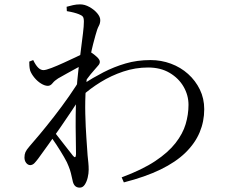

<svg xmlns="http://www.w3.org/2000/svg" viewBox="-20 -811 1040 879"><path d="M537 1Q631 -34 690.5 -73.5Q750 -113 783.5 -156Q817 -199 830 -243Q843 -287 843 -331Q843 -375 820.5 -414Q798 -453 756.5 -477.5Q715 -502 658 -502Q600 -502 544.5 -483.5Q489 -465 440.5 -435Q392 -405 356 -372L357 -424Q405 -455 453.5 -480Q502 -505 555 -520.5Q608 -536 669 -536Q718 -536 762.5 -519.5Q807 -503 841 -472.5Q875 -442 895 -401Q915 -360 915 -311Q915 -255 894 -205Q873 -155 829 -112Q785 -69 715 -35Q645 -1 547 24ZM119 -55Q108 -55 100 -65Q92 -75 92 -90Q92 -104 96.5 -114.5Q101 -125 115 -141Q131 -159 161.5 -195.5Q192 -232 227.5 -277.5Q263 -323 296.5 -371Q330 -419 354 -460L352 -372Q333 -341 308 -303.5Q283 -266 256 -227Q229 -188 203 -151.5Q177 -115 155 -85Q146 -73 138 -64.5Q130 -56 119 -55ZM345 48Q331 48 323 39.5Q315 31 312 14Q308 -4 304.5 -18.5Q301 -33 294 -50Q289 -65 273 -92.5Q257 -120 238 -149Q219 -178 202 -199L218 -221Q234 -200 253 -176Q272 -152 288.5 -130.5Q305 -109 314 -98Q327 -82 328 -105Q328 -135 327 -181.5Q326 -228 326.5 -282.5Q327 -337 330 -389Q333 -442 339 -491.5Q345 -541 350.5 -584Q356 -627 360 -659.5Q364 -692 364 -712Q364 -729 359 -735Q354 -741 341 -746Q331 -750 317.5 -753.5Q304 -757 286 -760L285 -780Q299 -784 314.5 -787.5Q330 -791 347 -791Q368 -791 389.5 -779Q411 -767 425 -750.5Q439 -734 439 -719Q439 -704 432 -691.5Q425 -679 417 -649Q413 -635 406.5 -610Q400 -585 393.5 -552Q387 -519 381.5 -481.5Q376 -444 373 -408Q369 -349 370.5 -289Q372 -229 375.5 -179.5Q379 -130 381 -100Q383 -81 384.5 -65.5Q386 -50 386 -34Q386 -17 381.5 2Q377 21 368 34.5Q359 48 345 48ZM199 -418Q185 -418 168 -428.5Q151 -439 137.5 -455.5Q124 -472 118 -488Q115 -500 114.5 -510Q114 -520 114 -529L132 -536Q143 -513 154.5 -501.5Q166 -490 179 -490Q190 -490 216 -500Q242 -510 272.5 -524Q303 -538 329.5 -550.5Q356 -563 366 -569Q376 -574 382 -574.5Q388 -575 397 -571Q410 -563 423.5 -550.5Q437 -538 437 -528Q437 -519 429.5 -511Q422 -503 413 -492Q405 -483 395 -471Q385 -459 375.5 -445.5Q366 -432 356 -419L360 -477Q365 -485 369.5 -497.5Q374 -510 377 -522Q355 -512 331.5 -499.5Q308 -487 286 -474.5Q264 -462 246 -452Q230 -442 220.5 -430Q211 -418 199 -418Z"/></svg>

Font: Noto Serif SC
Style: Regular
Weight: 400
Designer: Ryoko NISHIZUKA 西塚涼子 (kana & ideographs); Frank Grießhammer (Latin, Greek & Cyrillic); Wenlong ZHANG 张文龙 (bopomofo); San
Foundry: Adobe
Version: Version 2.002-H1;hotconv 1.1.0;makeotfexe 2.6.0